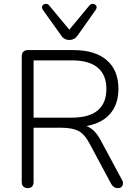

<svg xmlns="http://www.w3.org/2000/svg" viewBox="-20 -963 701 989"><path d="M122 6Q108 6 100 -2.5Q92 -11 92 -26V-673Q92 -689 100.5 -697Q109 -705 123 -705H358Q470 -705 530 -653Q590 -601 590 -505Q590 -443 563 -398.5Q536 -354 483.5 -331Q431 -308 358 -308L369 -321H383Q421 -321 449.5 -301Q478 -281 501 -236L607 -39Q614 -28 613.5 -17.5Q613 -7 606 -0.5Q599 6 588 6Q575 6 566.5 0Q558 -6 552 -17L440 -226Q414 -274 382 -289.5Q350 -305 296 -305H153V-26Q153 -11 145.5 -2.5Q138 6 122 6ZM153 -357H350Q439 -357 483.5 -394.5Q528 -432 528 -505Q528 -577 483.5 -614.5Q439 -652 350 -652H153ZM337 -757Q325 -757 314.5 -762Q304 -767 296 -779L201 -912Q195 -921 196.5 -928.5Q198 -936 204.5 -940Q211 -944 219.5 -943Q228 -942 235 -933L337 -810L439 -933Q446 -942 454.5 -943Q463 -944 469.5 -940Q476 -936 477.5 -928.5Q479 -921 473 -912L379 -779Q370 -767 359.5 -762Q349 -757 337 -757Z"/></svg>

Font: Nunito ExtraLight Light
Style: Regular
Weight: 300
Version: Version 3.602